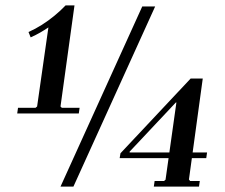

<svg xmlns="http://www.w3.org/2000/svg" viewBox="-20 -694 837 714"><path d="M210 -293H276L273 -272H44L47 -293H112L118 -298L160 -592Q145 -582 129.5 -573Q114 -564 94 -555L86 -575Q111 -586 135.5 -601.5Q160 -617 183 -636Q206 -655 224 -674H257L205 -298ZM205 0 509 -670H557L253 0ZM462 -127H750L747 -106H425ZM425 -106 428 -124 689 -402H734L679 0H592L636 -313H634L462 -130V-127ZM552 0 555 -21H590L596 -26H683L687 -21H723L720 0Z"/></svg>

Font: Brygada 1918 SemiBold
Style: Italic
Weight: 600
Italic angle: -8°
Designer: Mateusz Machalski | Borys Kosmynka | Przemek Hoffer
Foundry: NIEPODLEGLA 2018
Version: Version 3.006